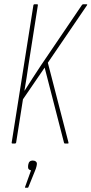

<svg xmlns="http://www.w3.org/2000/svg" viewBox="-20 -675 430 903"><path d="M39 0Q34 0 35 -5L137 -650Q138 -655 143 -655H154Q159 -655 158 -650L114 -370Q110 -340 105 -309.5Q100 -279 95 -249H96Q115 -279 134 -308.5Q153 -338 173 -368L365 -651Q368 -655 371 -655H387Q389 -655 390 -654Q391 -653 389 -650L205 -380L302 -5Q303 0 300 0H285Q282 0 281 -4L190 -357L88 -208L56 -5Q55 0 50 0ZM101 208Q96 208 98 204L126 126Q119 125 115 120.5Q111 116 112 106L113 99Q116 80 134 80Q143 80 149 85Q155 90 153 100L152 106Q151 111 149 117Q147 123 144 130L114 204Q113 208 110 208Z"/></svg>

Font: Sofia Sans Extra Condensed Thin
Style: Italic
Weight: 250
Italic angle: -9°
Version: Version 4.100